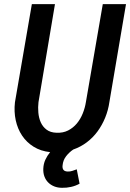

<svg xmlns="http://www.w3.org/2000/svg" viewBox="-20 -731 632 933"><path d="M592.3 -710.9 511.7 -235.8Q505.9 -195.3 491 -158.9Q476.1 -122.6 453.9 -92.3Q431.6 -62 401.9 -39.6Q372.1 -17.1 335.9 -4.4Q315.9 9.3 301.3 28.1Q286.6 46.9 284.2 71.8Q282.2 85.9 288.1 94Q293.9 102.1 309.1 102.5Q320.3 103 331.3 99.4Q342.3 95.7 353 91.8L366.7 161.6Q347.2 172.4 325.4 177.2Q303.7 182.1 281.7 181.6Q260.7 181.6 243.7 174.8Q226.6 168 214.4 155.8Q202.1 143.6 195.8 126.5Q189.5 109.4 190.4 88.4Q191.4 64.9 200.4 45.2Q209.5 25.4 223.6 8.3Q177.7 3.4 143.3 -18.1Q108.9 -39.6 87.2 -72.3Q65.4 -105 56.4 -146.7Q47.4 -188.5 52.7 -234.4L134.8 -710.9H247.1L167 -234.4Q164.1 -210 166.3 -184.1Q168.5 -158.2 178 -136.7Q187.5 -115.2 206.1 -101.1Q224.6 -86.9 254.4 -85.9Q286.6 -84.5 311.3 -97.2Q335.9 -109.9 353.5 -131.1Q371.1 -152.3 382.1 -179.7Q393.1 -207 397.5 -235.4L479.5 -710.9Z"/></svg>

Font: Roboto Mono Medium
Style: Italic
Weight: 500
Designer: Google
Version: Version 2.000985; 2015; ttfautohint (v1.3)